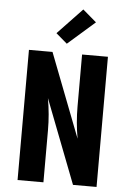

<svg xmlns="http://www.w3.org/2000/svg" viewBox="-64 -1034 727 1080"><g transform="rotate(5 300.0 -494.0)"><path d="M77 0V-735H210L393 -261Q385 -306 381 -351Q377 -396 377 -441V-735H523V0H390L207 -474Q215 -429 219 -384Q223 -339 223 -294V0ZM286 -788 223 -842 362 -988 439 -922Z"/></g></svg>

Font: Iosevka Aile Heavy
Style: Regular
Weight: 900
Designer: Belleve Invis
Foundry: Belleve Invis
Version: Version 31.1.0; ttfautohint (v1.8.4)